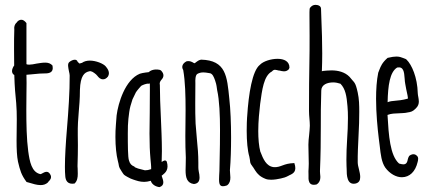

<svg xmlns="http://www.w3.org/2000/svg" viewBox="-20 -746 1770 787"><path d="M47.4 -652.3 45.4 -650.9C40.5 -644.5 37.1 -637.2 38.6 -624.5C37.6 -602.1 37.6 -574.2 37.6 -543.9C37.6 -521.5 37.6 -497.6 38.1 -477.5C33.7 -472.2 29.3 -461.9 29.3 -455.1C29.3 -448.7 31.7 -441.9 38.6 -438.5C40 -387.2 43 -358.9 46.4 -323.7C48.3 -301.8 48.8 -278.3 48.8 -256.8C48.8 -239.3 48.3 -222.2 48.3 -206.1C48.3 -193.8 47.9 -181.6 47.9 -169.9C47.9 -134.8 49.3 -105 53.7 -83.5C62.5 -46.9 66.9 -29.8 88.9 0L99.6 2.9C114.3 7.3 130.9 12.7 146.5 12.7C158.2 12.7 168.5 9.3 176.8 1.5L177.7 -0.5C184.1 -6.8 192.9 -15.6 187.5 -28.3C177.7 -48.8 164.1 -41.5 151.9 -34.7C149.4 -33.2 147 -32.2 146 -32.2C109.4 -39.6 101.6 -84 95.7 -126C88.9 -177.2 87.9 -239.3 87.9 -297.4C87.9 -318.4 88.4 -339.4 88.4 -360.4C88.4 -375.5 88.9 -391.1 88.9 -405.8C88.9 -417.5 88.4 -428.2 88.4 -439.5C94.7 -440.4 95.2 -440.4 105 -440.9L141.6 -444.3H141.1C145.5 -444.8 150.9 -444.8 155.8 -444.8C177.7 -444.8 201.2 -444.8 195.3 -477.1C188 -485.8 177.7 -489.3 166 -489.3C153.8 -489.3 142.1 -487.3 130.4 -485.4C118.7 -482.9 107.9 -481 99.6 -481C95.2 -481 90.8 -481.4 88.4 -482.9V-651.4C81.1 -660.6 74.7 -665 67.4 -665C60.5 -665 53.7 -661.6 48.3 -653.8Z M263.7 -491.2C255.9 -484.4 259.8 -468.8 262.7 -453.6C264.2 -447.3 265.6 -440.9 265.6 -436.5C266.1 -370.6 260.3 -288.6 254.4 -217.8C249.5 -159.7 246.1 -103.5 246.1 -62C246.1 -47.4 246.6 -34.2 247.6 -23.4C249 -6.8 256.3 11.2 285.6 6.3C296.9 -4.4 298.8 -18.6 298.8 -33.7C298.8 -41 298.3 -48.8 298.3 -55.7C297.9 -61.5 297.4 -67.9 297.9 -71.3C298.8 -98.1 299.3 -127 299.3 -150.4C299.3 -167 298.8 -181.2 298.8 -191.9C298.3 -232.4 300.3 -258.8 302.7 -286.1C304.7 -311.5 307.6 -338.4 307.6 -377.9C309.6 -436 326.2 -449.2 345.2 -453.6C354.5 -456.5 363.8 -449.2 374 -440.9L376 -438.5L378.9 -435.5C384.3 -428.7 390.6 -420.9 402.3 -420.9C409.2 -420.9 415.5 -423.8 422.4 -432.1C433.1 -449.7 419.9 -465.8 413.1 -474.1C403.3 -485.4 373.5 -497.6 348.1 -497.6C336.4 -497.6 324.2 -494.6 315.9 -488.3C312.5 -487.8 312.5 -487.3 310.5 -486.8C305.2 -485.4 305.2 -485.4 304.2 -486.8L298.3 -492.7C293.5 -508.8 271.5 -498.5 263.7 -491.2Z M635.3 -459.5C610.8 -464.8 595.2 -456.1 589.4 -450.2C589.4 -450.2 582.5 -449.2 576.7 -448.7C567.9 -447.3 558.1 -445.8 553.2 -443.8C492.7 -418.9 464.4 -323.2 458 -272.9L455.1 -235.4C453.6 -218.8 453.1 -200.7 453.1 -184.6C453.1 -145.5 457 -110.4 462.9 -87.4L465.8 -75.2C467.3 -69.3 466.3 -66.4 470.7 -56.6C471.7 -54.2 485.4 -32.2 488.3 -29.8C492.2 -25.9 511.7 -15.6 515.1 -14.2L525.4 -10.3C540 -5.4 553.2 -0.5 570.8 -0.5C579.1 -0.5 588.4 -2 598.1 -4.9C602.5 10.7 619.1 19.5 633.8 21C656.2 13.7 649.4 -5.9 644.5 -20V-19.5C643.6 -21.5 643.1 -24.4 642.6 -25.9L646.5 -28.8C658.2 -38.1 673.3 -51.3 663.6 -83.5C658.7 -91.8 650.9 -87.9 642.6 -82C643.1 -96.2 643.6 -111.8 643.6 -126.5C643.6 -174.3 641.1 -222.2 639.2 -269.5C637.2 -312.5 635.3 -355 635.3 -397C632.8 -407.7 637.2 -413.6 641.6 -418.9C646.5 -424.3 649.9 -429.7 649.9 -437C649.9 -443.4 647 -449.7 640.1 -457ZM593.8 -141.6C594.2 -126 595.7 -109.4 596.7 -95.7C598.1 -80.1 600.1 -64.9 599.6 -52.7C589.8 -49.3 582 -47.9 574.2 -47.9L545.9 -55.2C540.5 -57.6 533.2 -60.5 532.7 -60.5C532.7 -60.5 531.7 -63 530.3 -63.5C520 -67.4 512.7 -73.7 508.8 -87.9C503.9 -100.6 503.9 -154.8 503.9 -199.2C503.9 -221.2 504.4 -242.7 506.3 -258.8C508.3 -277.3 510.7 -296.9 514.6 -311L522.5 -336.9L522.9 -338.4L537.1 -367.7C542 -375.5 554.7 -389.6 558.6 -394C564.5 -397.9 583 -404.8 588.9 -402.8L593.8 -403.8H594.2C594.7 -386.2 594.2 -376.5 594.2 -358.9C594.2 -334.5 594.2 -310.1 593.8 -285.6C593.3 -256.8 592.8 -227.5 592.8 -198.2C592.8 -179.7 593.3 -160.6 593.8 -142.1Z M912.1 12.7C921.9 4.4 924.3 -6.3 924.3 -18.6C924.3 -23.9 923.8 -29.3 923.3 -33.7C922.9 -39.1 922.4 -44.9 922.4 -48.3C925.8 -87.9 927.2 -134.8 927.2 -182.6C927.2 -239.7 924.8 -298.8 919.9 -341.8C910.6 -433.1 906.7 -499 804.2 -501.5C794.9 -500 788.1 -494.6 782.2 -490.2H782.7C780.3 -488.3 777.8 -486.8 778.3 -486.8C776.9 -486.8 773.9 -487.8 771.5 -489.3H772C765.6 -492.7 758.3 -497.1 745.6 -495.1C729 -487.3 722.2 -473.1 731 -459C739.3 -411.6 740.7 -353.5 740.7 -294.4C740.7 -274.9 740.2 -255.9 740.2 -236.3C740.2 -220.7 739.7 -204.6 739.7 -189C739.7 -158.7 740.2 -126.5 741.7 -100.1C741.7 -94.2 741.7 -75.2 741.2 -69.8C740.7 -62 740.7 -55.2 740.7 -47.9C740.7 -19.5 745.6 4.4 774.9 8.3C793 6.3 797.9 -4.4 797.9 -19C797.9 -26.9 796.4 -35.2 794.9 -42C793.9 -47.4 792.5 -57.6 793 -60.5V-79.6C793 -110.8 790.5 -143.6 787.1 -175.3C785.2 -196.3 783.2 -218.8 781.7 -239.7C780.3 -267.6 780.3 -296.4 780.3 -323.7C780.3 -351.6 780.3 -377.9 780.8 -400.9V-405.8C780.3 -417.5 780.3 -437 788.6 -442.9C797.4 -447.8 805.2 -449.2 813.5 -449.2C819.3 -449.2 827.6 -448.2 837.9 -446.3C851.6 -445.8 857.4 -427.7 860.8 -418.5V-418.9L862.3 -414.1C865.2 -405.8 866.7 -399.4 867.7 -393.1C868.2 -388.7 868.7 -384.3 870.1 -376.5C879.4 -335.4 881.8 -273.4 881.8 -213.4C881.8 -173.3 881.3 -133.3 880.4 -97.7L879.4 -45.4C879.4 -39.6 878.9 -32.7 878.4 -27.3C877.9 -21 877.9 -15.1 877.9 -10.7C877.9 13.7 883.3 22.5 908.7 14.6Z M1166.5 -468.8C1166.5 -494.6 1144.5 -504.9 1117.7 -504.9C1090.8 -504.9 1059.1 -495.1 1044.9 -480C1014.2 -455.6 999 -362.3 993.2 -269.5C993.2 -267.1 992.7 -265.1 992.7 -263.7C992.2 -257.8 991.7 -248.5 991.7 -242.2C991.2 -231.4 991.2 -220.7 991.2 -210C991.2 -167.5 994.6 -128.9 1002 -104C1003.4 -98.6 1003.9 -94.7 1004.4 -90.8C1004.9 -83.5 1005.4 -78.1 1010.3 -70.3V-70.8L1016.6 -61.5V-62L1025.9 -47.4C1035.2 -32.7 1046.4 -21.5 1068.8 -12.7C1074.7 -10.3 1082.5 -9.3 1091.3 -9.3C1116.7 -9.3 1151.4 -19 1155.3 -22L1165 -26.9H1164.6C1182.6 -34.7 1198.2 -43 1186.5 -77.6C1162.1 -76.7 1149.9 -72.3 1139.2 -68.4C1127.4 -64 1116.2 -59.6 1101.6 -61C1071.3 -64.5 1058.6 -94.7 1047.4 -124V-123C1041 -147 1038.6 -178.2 1038.6 -209C1038.6 -249 1043 -291 1046.4 -320.3C1054.2 -377 1061 -436 1094.7 -453.1C1098.6 -458 1103 -460 1107.4 -460C1109.9 -460 1118.2 -458 1124.5 -456.5V-457C1131.8 -455.1 1138.7 -453.6 1144 -453.6C1151.9 -453.6 1158.2 -456.1 1164.1 -462.4Z M1249 -707.5C1249 -703.6 1248.5 -699.7 1248.5 -695.8V-684.1C1249 -653.8 1249 -626.5 1249 -599.1C1249 -557.6 1249 -518.1 1248 -476.6C1247.1 -430.7 1246.6 -383.3 1246.6 -291.5C1246.6 -269 1250 -251.5 1250 -230.5C1249.5 -217.8 1248.5 -205.6 1247.1 -192.4C1245.6 -179.2 1244.1 -166 1244.1 -152.8L1245.6 -75.2C1245.6 -71.8 1245.6 -63.5 1245.1 -59.1C1244.6 -49.8 1243.7 -39.1 1244.6 -28.8V-25.9C1244.1 -11.2 1242.7 19 1278.3 9.8C1295.4 -1.5 1293.9 -20 1292 -34.7C1291.5 -37.1 1291.5 -42.5 1291.5 -44.4C1294.4 -111.8 1294.9 -168.5 1294.9 -223.6C1294.9 -272 1294.9 -319.3 1296.9 -375C1297.4 -398.9 1321.3 -408.2 1345.7 -408.2C1356 -408.2 1366.7 -405.8 1375.5 -402.8C1396 -381.8 1400.9 -352.5 1404.3 -310.5C1405.8 -295.4 1406.2 -278.8 1406.2 -262.2C1406.2 -233.4 1404.8 -203.6 1402.8 -173.8C1400.9 -145 1399.9 -116.7 1399.9 -90.8C1399.9 -82.5 1399.9 -72.3 1400.4 -64.9C1400.4 -62 1400.9 -58.6 1400.9 -54.7C1400.9 -27.8 1401.9 13.7 1437.5 6.3C1451.7 2.9 1456.5 -6.8 1456.5 -20.5C1456.5 -29.8 1454.1 -41 1451.2 -52.7C1448.7 -62 1446.3 -72.3 1446.3 -80.6C1445.8 -112.3 1447.8 -153.3 1449.7 -191.4C1451.7 -224.6 1452.6 -258.8 1452.6 -287.6C1452.6 -314.5 1452.1 -340.3 1446.3 -366.7C1436 -413.1 1433.1 -404.8 1412.6 -431.2C1393.1 -451.2 1364.7 -457.5 1338.9 -457.5C1325.2 -457.5 1313 -456.1 1303.2 -455.1C1297.9 -454.6 1303.2 -453.6 1299.3 -453.6C1300.3 -481.4 1300.8 -500 1300.8 -526.9C1300.8 -572.8 1299.3 -622.1 1297.4 -665.5L1295.9 -709.5C1295.9 -723.1 1281.7 -726.1 1272.5 -726.1C1263.7 -726.1 1255.9 -721.2 1250 -712.9Z M1607.9 -469.2C1633.8 -474.1 1636.7 -452.6 1638.7 -423.3C1639.2 -408.7 1642.6 -395.5 1645 -380.9C1649.4 -361.8 1652.8 -344.7 1651.9 -341.8C1628.9 -335.4 1612.8 -334 1599.6 -333C1587.4 -332 1578.6 -331.1 1568.8 -327.1C1570.3 -395 1577.6 -450.7 1607.9 -469.2ZM1643.6 -503.9 1632.3 -508.3C1624.5 -511.2 1617.2 -514.2 1604.5 -514.2C1596.2 -514.2 1585 -512.7 1568.8 -508.8C1546.4 -489.3 1540.5 -474.1 1535.2 -460.4L1530.3 -447.8C1523.9 -416.5 1521.5 -378.9 1521.5 -340.8C1521.5 -282.2 1527.3 -221.7 1532.7 -177.7C1534.2 -167 1535.6 -157.2 1536.6 -147C1540.5 -111.8 1543.9 -81.5 1559.1 -59.1C1577.6 -33.7 1604.5 -19 1627.9 -19.5C1658.7 -20 1682.6 -42 1691.9 -82C1693.8 -90.3 1697.8 -103 1685.1 -110.4H1685.5C1676.8 -116.2 1666 -114.3 1657.2 -106.9C1653.8 -101.1 1652.3 -96.7 1651.4 -92.3C1649.9 -83.5 1647 -72.3 1633.3 -72.3C1628.9 -72.3 1623 -73.7 1615.7 -75.7C1578.6 -108.9 1573.2 -190.9 1568.4 -274.9C1585 -281.2 1598.1 -280.8 1616.7 -281.7C1624 -282.2 1631.8 -282.2 1640.6 -283.2L1649.4 -284.7H1648.9C1665.5 -287.1 1671.9 -289.1 1684.1 -301.3C1694.3 -311 1696.8 -320.3 1696.8 -330.1C1696.8 -338.9 1695.3 -341.8 1694.8 -347.2C1693.8 -352.5 1692.4 -359.9 1692.4 -363.8C1690.9 -429.2 1667.5 -481.4 1646.5 -501.5Z"/></svg>

Font: Amatic Mod Bold ONEptTWO
Style: Bold
Weight: 700
Designer: David Occhino Design
Foundry: David Occhino Design
Version: Version 1.2